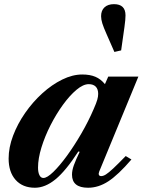

<svg xmlns="http://www.w3.org/2000/svg" viewBox="-20 -893 692 924"><path d="M148 10.5Q89 10.5 55.2 -27.2Q21.5 -65 21.5 -130Q21.5 -183.5 43 -240.2Q64.5 -297 101 -349.5Q137.5 -402 183.5 -443.8Q229.5 -485.5 279.2 -510Q329 -534.5 376 -534.5Q413 -534.5 439 -523.5Q465 -512.5 485 -488L501 -524.5H646L457.5 -67.5Q453.5 -57.5 456 -51.5Q458.5 -45.5 467 -45.5Q477 -45.5 489.8 -53.5Q502.5 -61.5 524.8 -82.2Q547 -103 585 -142L612.5 -125.5Q549 -51.5 501.5 -20.5Q454 10.5 404 10.5Q326.5 10.5 326.5 -52.5Q326.5 -73 335.5 -98Q344.5 -123 363.5 -162.5L357 -164Q296.5 -70.5 247 -30Q197.5 10.5 148 10.5ZM189 -36.5Q206.5 -36.5 236.5 -65.5Q266.5 -94.5 301.8 -142.8Q337 -191 371.2 -250Q405.5 -309 431 -368.5Q444 -398 448.2 -413.2Q452.5 -428.5 452.5 -441Q452.5 -464 440.8 -476Q429 -488 407 -488Q380.5 -488 348 -460.8Q315.5 -433.5 283 -388.8Q250.5 -344 223.2 -290.5Q196 -237 179.5 -183.5Q163 -130 163 -86.5Q163 -63.5 169.8 -50Q176.5 -36.5 189 -36.5ZM530.5 -643 493 -728.5Q478.5 -761 472.5 -780.2Q466.5 -799.5 466.5 -815Q466.5 -842.5 483 -857.8Q499.5 -873 528.5 -873Q584 -873 584 -819Q584 -811 582.8 -796Q581.5 -781 579 -763.5L563 -650.5Z"/></svg>

Font: Libre Caslon Text
Style: Italic
Weight: 400
Italic angle: -22.583°
Designer: Pablo Impallari, Rodrigo Fuenzalida, Katja Schimmel
Foundry: Pablo Impallari, Rodrigo Fuenzalida
Version: Version 2.000